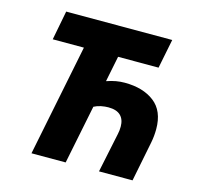

<svg xmlns="http://www.w3.org/2000/svg" viewBox="-97 -754 888 857"><g transform="rotate(15 347.0 -325.5)"><path d="M120 0 224 -516H80L106 -651H596L569 -516H382L358 -397Q381 -405 401 -408.5Q421 -412 441 -412Q526 -412 578 -372Q630 -332 630 -248Q630 -234 628.5 -217.5Q627 -201 624 -186L587 0H432L470 -182Q472 -190 473 -199.5Q474 -209 474 -218Q474 -251 455.5 -269Q437 -287 399 -287Q383 -287 365.5 -283.5Q348 -280 333 -272L278 0Z"/></g></svg>

Font: Source Sans 3 Black
Style: Italic
Weight: 900
Italic angle: -11°
Designer: Paul D. Hunt
Foundry: Adobe
Version: Version 3.052;hotconv 1.1.0;makeotfexe 2.6.0